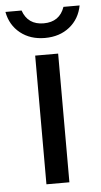

<svg xmlns="http://www.w3.org/2000/svg" viewBox="-70 -725 397 758"><g transform="rotate(-5 128.0 -346.0)"><path d="M83 0V-510H174V0ZM211 -692H275Q265 -639 225.5 -607.5Q186 -576 128 -576Q70 -576 30.5 -607.5Q-9 -639 -19 -692H45Q65 -634 128 -634Q191 -634 211 -692Z"/></g></svg>

Font: Varela
Style: Regular
Weight: 400
Designer: Joe Prince
Foundry: Joe Prince
Version: Version 1.000